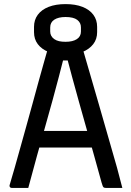

<svg xmlns="http://www.w3.org/2000/svg" viewBox="-20 -917 640 937"><path d="M141 -278H362Q374 -278 385.5 -278Q397 -278 408 -278L436 -288L445 -243L455 -197H151Q148 -197 145.5 -198.5Q143 -200 141.5 -202.5Q140 -205 140 -208ZM118 0Q98 0 78 0Q58 0 37 0Q33 0 30.5 -2Q28 -4 27 -7Q26 -10 27 -14Q38 -50 51 -96Q64 -142 78.5 -194Q93 -246 108.5 -301.5Q124 -357 139 -412Q154 -467 168.5 -520Q183 -573 196.5 -620Q210 -667 221 -706Q261 -706 298.5 -706Q336 -706 367 -706Q371 -706 373.5 -704.5Q376 -703 377.5 -701Q379 -699 379 -695Q399 -626 420 -554Q441 -482 462.5 -407.5Q484 -333 506 -256Q528 -179 551 -99Q557 -74 564 -49.5Q571 -25 577 0Q556 0 535.5 0Q515 0 497 0Q491 0 487.5 -1.5Q484 -3 481.5 -8.5Q479 -14 476 -25Q458 -90 439 -158.5Q420 -227 401 -293.5Q382 -360 364.5 -423Q347 -486 332 -541Q317 -596 306 -639L329 -622H269L292 -639Q281 -595 267.5 -543.5Q254 -492 237.5 -431.5Q221 -371 201.5 -302.5Q182 -234 161 -158.5Q140 -83 118 0ZM300 -897Q348 -897 382.5 -883.5Q417 -870 435.5 -845Q454 -820 454 -786V-760Q454 -726 435 -701.5Q416 -677 382 -663Q348 -649 300 -649Q252 -649 217.5 -663Q183 -677 164.5 -701.5Q146 -726 146 -760V-786Q146 -820 164.5 -845Q183 -870 217.5 -883.5Q252 -897 300 -897ZM300 -834Q265 -834 245 -821Q225 -808 225 -783V-763Q225 -752 230 -742.5Q235 -733 245 -726Q255 -719 268.5 -716Q282 -713 300 -713Q335 -713 355 -726Q375 -739 375 -763V-783Q375 -795 370.5 -804Q366 -813 357 -820Q348 -827 333.5 -830.5Q319 -834 300 -834Z"/></svg>

Font: RecMonoLinear Nerd Font Mono
Style: Regular
Weight: 400
Monospace: yes
Version: Version 1.085; ttfautohint (v1.8.4.7-5d5b);Nerd Fonts 3.2.1